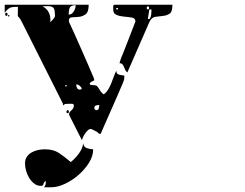

<svg xmlns="http://www.w3.org/2000/svg" viewBox="-20 -767 1040 814"><path d="M507 -440Q507 -432 505.5 -427.5Q504 -423 500 -413Q495 -401 482 -371Q469 -341 454 -307Q439 -273 425.5 -242.5Q412 -212 407 -200H400Q399 -200 396.5 -203Q394 -206 393 -207Q389 -209 378.5 -214.5Q368 -220 367 -220Q360 -221 353.5 -215.5Q347 -210 341.5 -202Q336 -194 332 -185.5Q328 -177 327 -173L273 -280V-283Q273 -289 276 -292.5Q279 -296 283 -299.5Q287 -303 290 -307.5Q293 -312 293 -320Q293 -327 284.5 -327Q276 -327 274 -327Q266 -327 259.5 -326.5Q253 -326 247 -320V-327L73 -673Q65 -689 61 -692.5Q57 -696 56 -698.5Q55 -701 55.5 -708Q56 -715 56 -738Q45 -738 38 -737.5Q31 -737 25 -735Q19 -733 13.5 -728Q8 -723 0 -713V-747H356Q356 -716 343 -706.5Q330 -697 314 -695.5Q298 -694 285 -693.5Q272 -693 272 -680Q272 -676 273 -673Q279 -661 293.5 -628.5Q308 -596 324 -560Q340 -524 354 -491.5Q368 -459 373 -447Q374 -445 375.5 -441.5Q377 -438 378 -435L380 -427Q380 -426 374 -423.5Q368 -421 367 -420Q363 -417 360 -413Q361 -408 365.5 -407Q370 -406 375 -406Q380 -406 385 -405Q390 -404 393 -400Q398 -394 400.5 -389.5Q403 -385 405.5 -381.5Q408 -378 411 -374.5Q414 -371 420 -367Q431 -375 438.5 -387.5Q446 -400 451.5 -413.5Q457 -427 462 -441Q467 -455 473 -467Q473 -453 486.5 -450Q500 -447 507 -447ZM711 -747Q711 -717 699 -709Q687 -701 670.5 -699.5Q654 -698 638 -695.5Q622 -693 613 -673L520 -460Q514 -464 511 -470.5Q508 -477 505.5 -483.5Q503 -490 499 -494.5Q495 -499 486 -499Q486 -499 487 -500Q487 -502 489.5 -509.5Q492 -517 493 -520Q497 -529 505.5 -550.5Q514 -572 523.5 -596.5Q533 -621 541.5 -643Q550 -665 553 -673Q554 -674 554 -677Q554 -690 539 -692.5Q524 -695 506 -696.5Q488 -698 473.5 -704Q459 -710 460 -730Q460 -733 460 -740Q460 -747 467 -747ZM301 -745Q280 -745 275.5 -733.5Q271 -722 271 -705Q285 -705 293 -719Q301 -733 301 -745ZM213 -700Q213 -726 207 -733.5Q201 -741 180 -741L160 -740Q179 -731 187.5 -712.5Q196 -694 193 -673Q197 -676 205 -685Q213 -694 213 -700ZM607 -727Q612 -727 612 -733.5Q612 -740 607 -740Q602 -740 602 -733.5Q602 -727 607 -727ZM480 -733H473V-727H480ZM613 -727 607 -687Q608 -686 610 -686Q615 -686 617.5 -692Q620 -698 621 -705.5Q622 -713 622 -719.5Q622 -726 622 -727ZM7 -700Q2 -700 2 -706.5Q2 -713 7 -713Q12 -713 12 -706.5Q12 -700 7 -700ZM20 -700Q19 -697 16.5 -697Q14 -697 13 -700Q13 -703 17 -703Q21 -703 20 -700ZM327 -393Q321 -401 316 -405Q311 -409 303 -409Q303 -401 306.5 -394Q310 -387 320 -387Q322 -387 324.5 -389.5Q327 -392 327 -393ZM260 -400Q263 -401 263 -403.5Q263 -406 260 -407Q257 -407 257 -403Q257 -399 260 -400ZM390 -300Q397 -300 399 -308.5Q401 -317 401 -322Q395 -322 387.5 -320Q380 -318 380 -310V-307Q382 -302 387 -300ZM267 -287Q262 -287 262 -293.5Q262 -300 267 -300Q272 -300 272 -293.5Q272 -287 267 -287ZM167 27Q171 21 172.5 17Q174 13 174 7Q174 2 173 0Q166 5 164.5 13Q163 21 154 21Q137 21 124.5 11Q112 1 103.5 -13Q95 -27 90.5 -43.5Q86 -60 86 -74Q86 -91 94 -102.5Q102 -114 114.5 -121Q127 -128 141.5 -131Q156 -134 170 -134Q206 -134 229 -119Q252 -104 280 -80Q298 -94 314 -115.5Q330 -137 333 -160Q334 -144 348.5 -139Q363 -134 375 -134Q375 -105 357 -76.5Q339 -48 312.5 -25Q286 -2 255 12.5Q224 27 197 27Z"/></svg>

Font: Genkaimincho
Style: Regular
Weight: 800
Designer: Dr. Ken Lunde (project architect, glyph set definition & overall production); Masataka HATTORI \u670D \u90E8 \u6B63 \u8C
Foundry: Adobe Systems Incorporated
Version: Version 1.00